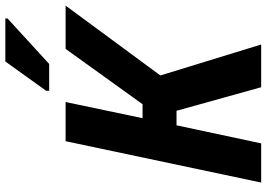

<svg xmlns="http://www.w3.org/2000/svg" viewBox="-156 -818 974 701"><g transform="rotate(-90 330.5 -467.0)"><path d="M15 0 166 -714H309L250 -433H301L503 -714H661L406 -368L519 0H363L277 -309H224L158 0ZM350 -785 457 -934H614V-926L448 -774H350Z"/></g></svg>

Font: Noto Sans SemiCondensed
Style: Bold Italic
Weight: 700
Width: 4
Italic angle: -12°
Designer: Monotype Design Team
Foundry: Monotype Imaging Inc.
Version: Version 2.013; ttfautohint (v1.8.4.7-5d5b)